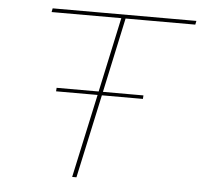

<svg xmlns="http://www.w3.org/2000/svg" viewBox="-49 -709 799 760"><g transform="rotate(5 350.5 -329.0)"><path d="M698 -643H421L357 -346H518L517 -332H354L282 0H265L337 -332H172L173 -346H340L404 -643H127L130 -658H701Z"/></g></svg>

Font: EauTestText Thin
Style: Italic
Weight: 250
Italic angle: -12°
Designer: Christian Thalmann (Catharsis Fonts)
Version: Version 0.001;PS 000.001;hotconv 1.0.88;makeotf.lib2.5.64775